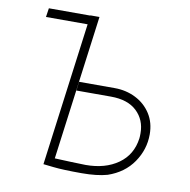

<svg xmlns="http://www.w3.org/2000/svg" viewBox="-78 -762 841 849"><g transform="rotate(10 342.5 -338.0)"><path d="M610 -212Q610 -144 570.5 -86.5Q531 -29 458 -4Q412 9 343 9Q259 9 215 4L170 -1L255 -644H68L74 -684H260V-685H301L215 -35L288 -32L354 -30Q442 -30 500 -71Q558 -112 568 -187Q569 -195 569 -210Q569 -270 528.5 -308.5Q488 -347 412 -347H257L262 -387H422Q473 -387 516 -365.5Q559 -344 584.5 -304.5Q610 -265 610 -212Z"/></g></svg>

Font: Bellota Text Light
Style: Italic
Weight: 300
Italic angle: -7.5°
Designer: Kemie Guaida
Foundry: Kemie Guaida
Version: Version 4.001